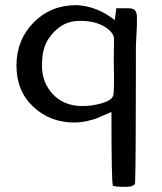

<svg xmlns="http://www.w3.org/2000/svg" viewBox="-20 -464 630 746"><path d="M512 -366 508 -285V-224Q508 149 505 245Q505 262 467.5 262Q430 262 419 258Q413 256 413 -29Q409 -27 396.5 -22Q384 -17 380 -15Q376 -13 365.5 -8.5Q355 -4 350 -2L335 2Q302 12 268 12Q175 12 109.5 -49Q44 -110 44 -209.5Q44 -309 110.5 -376.5Q177 -444 276 -444Q356 -441 426 -386L432 -432H478Q500 -432 506 -422Q508 -417 509.5 -414.5Q511 -412 511.5 -404.5Q512 -397 512 -394ZM422 -232 423 -312Q423 -338 386 -360.5Q349 -383 290 -383Q214 -383 167 -311Q143 -274 143 -208.5Q143 -143 186 -97.5Q229 -52 300 -52Q338 -52 374.5 -62.5Q411 -73 419 -90Q423 -94 423 -161Z"/></svg>

Font: Cagliostro
Style: Regular
Weight: 400
Designer: Matthew Desmond
Foundry: Matthew Desmond
Version: Version